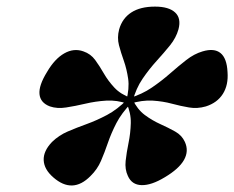

<svg xmlns="http://www.w3.org/2000/svg" viewBox="-20 -804 709 581"><path d="M381.5 -498.5H362Q372 -536.5 367.8 -565.8Q363.5 -595 354.8 -619.8Q346 -644.5 340 -667.2Q334 -690 340.5 -715Q350 -748.5 377.2 -766.2Q404.5 -784 449 -784Q491 -784 510 -766.2Q529 -748.5 520 -715Q513 -690 494.8 -667.2Q476.5 -644.5 454 -619.8Q431.5 -595 411.5 -565.8Q391.5 -536.5 381.5 -498.5ZM371 -507Q409.5 -518.5 439.5 -539Q469.5 -559.5 494.8 -581.8Q520 -604 543.8 -622.5Q567.5 -641 593 -648.5Q628 -659 647.2 -643.5Q666.5 -628 668.5 -586Q671.5 -547 654.5 -520Q637.5 -493 603 -482Q577 -474.5 552 -478.8Q527 -483 500.2 -490.2Q473.5 -497.5 442 -499.5Q410.5 -501.5 372.5 -490ZM377.5 -507 366 -490Q334 -501.5 301.5 -499.5Q269 -497.5 238.2 -490.2Q207.5 -483 180.2 -478.8Q153 -474.5 131 -482Q102 -493 99.5 -519.2Q97 -545.5 122.5 -586.5Q145.5 -626 174.5 -642.5Q203.5 -659 232.5 -648.5Q254.5 -641 268 -622.5Q281.5 -604 294.2 -581.8Q307 -559.5 326 -539Q345 -518.5 377.5 -507ZM365.5 -503.5 378 -493Q348 -462 332.2 -431.5Q316.5 -401 306.5 -371.8Q296.5 -342.5 285.5 -317Q274.5 -291.5 254 -271.5Q199.5 -216 141 -267.5Q113.5 -291.5 112.2 -319.2Q111 -347 137.5 -374.5Q158 -394.5 184.8 -406Q211.5 -417.5 242 -428.5Q272.5 -439.5 304 -456.2Q335.5 -473 365.5 -503.5ZM362.5 -493 381 -503.5Q395.5 -473 418 -456.2Q440.5 -439.5 465 -428.5Q489.5 -417.5 510 -406Q530.5 -394.5 539.5 -374.5Q552 -347 536.8 -320Q521.5 -293 478.5 -267.5Q438 -243 408.5 -243.8Q379 -244.5 367 -271.5Q357.5 -291.5 360.2 -317Q363 -342.5 369 -371.8Q375 -401 375.8 -431.5Q376.5 -462 362.5 -493Z"/></svg>

Font: Fraunces ExtraBold
Style: Italic
Weight: 800
Italic angle: -16°
Version: Version 1.000;[b76b70a41]